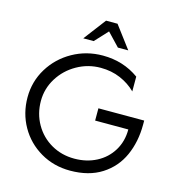

<svg xmlns="http://www.w3.org/2000/svg" viewBox="-133 -1047 1097 1179"><g transform="rotate(15 415.5 -457.5)"><path d="M425 -62Q344 -62 278 -100Q212 -138 174 -204.5Q136 -271 136 -352Q136 -430 177.5 -497Q219 -564 289 -603.5Q359 -643 439 -643Q508 -643 565 -618.5Q622 -594 663 -553V-647Q563 -719 433 -719Q329 -719 241.5 -670Q154 -621 102.5 -537Q51 -453 51 -352Q51 -251 98.5 -167Q146 -83 230.5 -33.5Q315 16 419 16Q538 16 619.5 -36Q701 -88 740.5 -176Q780 -264 780 -373V-399H489V-321H700Q700 -245 664 -186Q628 -127 565.5 -94.5Q503 -62 425 -62ZM468 -931H395L288 -790H354L430 -872L508 -790H574Z"/></g></svg>

Font: Geom Light
Style: Regular
Weight: 300
Version: Version 1.102